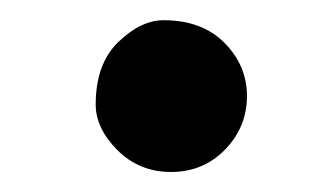

<svg xmlns="http://www.w3.org/2000/svg" viewBox="-20 -392 313 189"><path d="M148.4 -222.7Q117.2 -222.7 95.7 -244.1Q74.2 -265.6 74.2 -289.1Q74.2 -329.1 96.4 -350.6Q118.7 -372.1 141.1 -372.1Q178.7 -372.1 200.9 -349.9Q223.1 -327.6 223.1 -297.4Q223.1 -267.1 201.7 -244.9Q180.2 -222.7 148.4 -222.7Z"/></svg>

Font: Lato-Italic
Style: Italic
Weight: 400
Italic angle: -7°
Designer: Lukasz Dziedzic
Foundry: tyPoland Lukasz Dziedzic
Version: Version 1.104; Western+Polish opensource